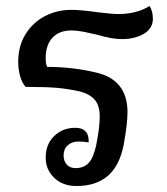

<svg xmlns="http://www.w3.org/2000/svg" viewBox="-20 -615 558 643"><path d="M133 -87Q133 -132 161.5 -159.5Q190 -187 232 -187Q279 -187 277 -138Q262 -141 242 -141Q221 -141 207 -128.5Q193 -116 193 -95Q193 -76 203.5 -64Q214 -52 233 -52Q261 -52 277 -69.5Q293 -87 302 -128Q314 -187 314 -225Q314 -261 297.5 -280.5Q281 -300 247 -309Q205 -318 168.5 -321Q132 -324 66 -324Q54 -337 47.5 -359.5Q41 -382 41 -408Q41 -461 65.5 -500.5Q90 -540 130.5 -561Q171 -582 218 -582Q251 -582 307 -574Q355 -568 376 -568Q438 -568 481 -595Q492 -577 492 -552Q492 -520 462 -502Q432 -484 388 -484Q355 -484 304 -499Q283 -504 260.5 -508.5Q238 -513 219 -513Q178 -513 155.5 -488.5Q133 -464 133 -420Q133 -401 138 -391Q223 -391 302 -372Q407 -348 407 -239Q407 -201 394 -129Q380 -59 340.5 -25.5Q301 8 236 8Q190 8 161.5 -19.5Q133 -47 133 -87Z"/></svg>

Font: Krub Medium
Style: Italic
Weight: 500
Italic angle: -8°
Designer: Ekaluck Peanpanawate
Foundry: Cadson Demak Co.,Ltd.
Version: Version 1.000; ttfautohint (v1.6)